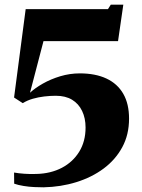

<svg xmlns="http://www.w3.org/2000/svg" viewBox="-20 -782 607 819"><path d="M40 -46Q59.5 -42.5 84.2 -40.8Q109 -39 135.5 -40Q196.5 -41.5 243.8 -66.2Q291 -91 318 -135Q345 -179 345 -238Q345 -278 330.2 -308.8Q315.5 -339.5 287.5 -356.5Q259.5 -373.5 218 -373.5Q194 -373.5 168.8 -370.5Q143.5 -367.5 120 -360.8Q96.5 -354 77 -342L40 -366L89.5 -743H440.5L452.5 -762H506L483.5 -606.5H165.5L108 -386.5Q129.5 -406.5 163 -425.5Q196.5 -444.5 237.2 -456.8Q278 -469 320.5 -469Q387 -469 434 -447Q481 -425 505.8 -382Q530.5 -339 530.5 -276Q530.5 -207.5 501.5 -154Q472.5 -100.5 422 -63Q371.5 -25.5 305.5 -5Q239.5 15.5 165.5 17Q149.5 17 126.5 16Q103.5 15 80.5 11.2Q57.5 7.5 40.5 1.5Z"/></svg>

Font: Merriweather 96pt Black
Style: Regular
Weight: 900
Version: Version 2.100